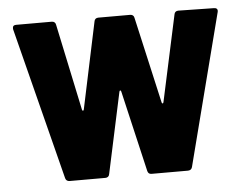

<svg xmlns="http://www.w3.org/2000/svg" viewBox="-43 -566 784 617"><g transform="rotate(-5 349.0 -257.5)"><path d="M158 0H273C280 0 285 -4 286 -11L342 -272C343 -277 347 -277 348 -272L409 -10C411 -3 415 0 422 0H539C546 0 551 -3 553 -10L679 -500C681 -509 676 -513 668 -513L553 -515C546 -515 541 -511 540 -504L480 -226C479 -221 475 -221 474 -226L411 -504C410 -511 405 -515 398 -515H295C288 -515 283 -511 282 -504L223 -225C222 -220 218 -220 217 -225L158 -504C157 -511 152 -515 145 -515H30C23 -515 19 -512 19 -506C19 -505 19 -503 19 -502L144 -10C146 -3 151 0 158 0Z"/></g></svg>

Font: Barlow Semi Condensed
Style: Bold
Weight: 700
Width: 4
Designer: Jeremy Tribby
Foundry: Tribby Type
Version: Version 1.422;hotconv 1.0.109;makeotfexe 2.5.65596